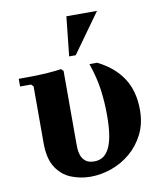

<svg xmlns="http://www.w3.org/2000/svg" viewBox="-82 -787 732 864"><g transform="rotate(-10 284.0 -355.0)"><path d="M263 10Q216 10 174 -7Q132 -24 106 -64.5Q80 -105 80 -175V-435L70 -445H20V-480Q46 -480 82 -480.5Q118 -481 153.5 -483.5Q189 -486 215 -490L225 -480V-149Q225 -142 225.5 -126.5Q226 -111 231.5 -94.5Q237 -78 251 -66.5Q265 -55 291 -55Q312 -55 328.5 -64.5Q345 -74 357.5 -96.5Q370 -119 376.5 -156.5Q383 -194 383 -250Q383 -309 375.5 -365.5Q368 -422 345 -490H380Q455 -453 494 -393.5Q533 -334 533 -248Q533 -186 509 -138Q485 -90 446 -57Q407 -24 359 -7Q311 10 263 10ZM261 -540 280 -720H420L291 -540Z"/></g></svg>

Font: Brygada 1918
Style: Regular
Weight: 400
Designer: Mateusz Machalski | Borys Kosmynka | Przemek Hoffer
Foundry: NIEPODLEGLA 2018
Version: Version 3.006